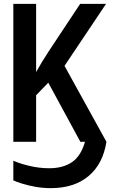

<svg xmlns="http://www.w3.org/2000/svg" viewBox="-20 -734 603 994"><path d="M49 0V-714H167V-361Q182 -388 197.5 -413.5Q213 -439 232 -468L395 -714H529L314 -393L531 0Q513 115 438.5 177.5Q364 240 243 240Q202 240 163 233Q124 226 94 216.5Q64 207 49 200V98Q82 113 133 125Q184 137 235 137Q306 137 352.5 105.5Q399 74 420 0H396L230 -306L167 -241V0Z"/></svg>

Font: Noto Sans Mono SemiCondensed SemiBold
Style: Regular
Weight: 600
Width: 4
Designer: Monotype Design Team
Foundry: Monotype Imaging Inc.
Version: Version 2.014; ttfautohint (v1.8.4.7-5d5b)